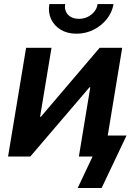

<svg xmlns="http://www.w3.org/2000/svg" viewBox="-20 -776 647 952"><path d="M497.1 0H371.1L427.7 -343.3H423.8L130.4 0H20L109.4 -539.1H235.4L178.7 -196.8H182.6L474.1 -539.1H585.9ZM358.9 -608.9Q314 -608.9 281.2 -628.7Q248.5 -648.4 233.2 -681.6Q217.8 -714.8 224.6 -755.9H303.2Q297.9 -724.1 317.1 -703.4Q336.4 -682.6 371.6 -682.6Q394.5 -682.6 414.3 -692.1Q434.1 -701.7 447.5 -718Q460.9 -734.4 463.9 -755.9H543Q536.1 -714.8 509.5 -681.4Q482.9 -647.9 443.6 -628.4Q404.3 -608.9 358.9 -608.9ZM365.2 156.2 439 0H401.9L418.9 -104H607.4L483.9 156.2Z"/></svg>

Font: Inter 18pt SemiBold
Style: Italic
Weight: 600
Italic angle: -9.3988°
Designer: Rasmus Andersson
Foundry: rsms
Version: Version 4.001;git-66647c0bb